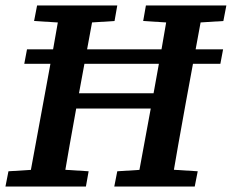

<svg xmlns="http://www.w3.org/2000/svg" viewBox="-20 -684 850 704"><path d="M0 0 11 -56 140 -64H178L305 -56L295 0ZM82 0 148 -358Q162 -434 176 -510.5Q190 -587 203 -664H329L263 -306Q249 -230 235.5 -153Q222 -76 209 0ZM105 -607 116 -664H410L400 -607L274 -599H235ZM399 0 410 -56 538 -64H577L705 -56L694 0ZM480 0 546 -358Q560 -434 573.5 -510.5Q587 -587 600 -664H727L661 -306Q647 -230 633.5 -153Q620 -76 607 0ZM505 -607 515 -664H810L799 -607L672 -599H633ZM207 -286V-342H596V-286ZM69 -450 79 -503H798L788 -450Z"/></svg>

Font: Source Serif 4 SemiBold
Style: Italic
Weight: 600
Italic angle: -12°
Designer: Frank Grießhammer
Foundry: Adobe Systems Incorporated
Version: Version 4.004;hotconv 1.0.116;makeotfexe 2.5.65601